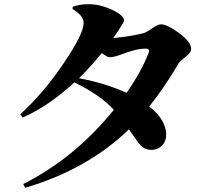

<svg xmlns="http://www.w3.org/2000/svg" viewBox="-20 -827 1040 916"><path d="M584 -384Q654 -485 689 -574Q697 -595 676 -595Q629 -595 561 -568Q524 -554 504 -554Q491 -554 466 -574Q408 -504 357 -454Q486 -429 584 -384ZM327 -795Q361 -807 402 -807Q460 -807 517 -779Q572 -753 572 -729Q572 -722 542 -677Q533 -663 520 -645Q639 -658 676 -673Q683 -676 712 -696Q734 -711 748 -711Q776 -711 832 -671Q892 -627 892 -594Q892 -577 868 -558Q838 -534 833 -526Q763 -407 692 -319Q769 -259 773 -189Q774 -156 755 -134Q735 -113 705 -112Q672 -111 650 -134Q642 -142 595 -210Q398 -19 100 69L91 51Q338 -74 523 -303Q463 -371 335 -434Q211 -320 88 -266L77 -282Q188 -383 285 -527Q379 -665 379 -718Q379 -752 326 -784Z"/></svg>

Font: Source Han Serif CN Heavy
Style: Regular
Weight: 900
Designer: Ryoko NISHIZUKA  (kana & ideographs); Frank Grießhammer (Latin, Greek & Cyrillic); Wenlong ZHANG  (bopomofo); Sandoll Co
Foundry: Adobe Systems Incorporated
Version: Version 1.000;PS 1;hotconv 16.6.53;makeotf.lib2.5.65590